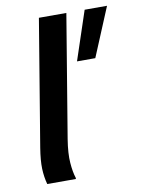

<svg xmlns="http://www.w3.org/2000/svg" viewBox="-78 -721 571 775"><g transform="rotate(-10 207.5 -333.5)"><path d="M52.5 0Q44.2 -30 42.9 -64.2Q41.7 -98.3 50 -149.2L135.8 -666.7H248.3L165 -164.2Q155.8 -106.7 158.8 -68.3Q161.7 -30 170 -5V0ZM256.7 -466.7 323.3 -666.7H415L331.7 -466.7Z"/></g></svg>

Font: Familjen Grotesk Medium
Style: Italic
Weight: 500
Italic angle: -9.46201°
Designer: Anders Wikstroem, Jonas Baeckman, Matilda Gysing, Kristian Moeller
Foundry: Familjen STHLM AB
Version: Version 2.002; ttfautohint (v1.8.4.7-5d5b)